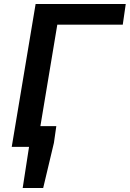

<svg xmlns="http://www.w3.org/2000/svg" viewBox="-20 -738 652 965"><path d="M126 0H39L159 -718H612L597 -614H268L183 -104H263L251 -20L197 207H94Z"/></svg>

Font: Nebula Sans Semibold
Style: Regular
Weight: 600
Italic angle: -9°
Designer: Paul D. Hunt for Adobe (as Source Sans)
Foundry: Nebula Entertainment & Broadcasting LLC
Version: Version 1.010